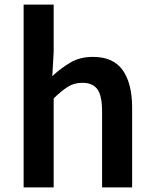

<svg xmlns="http://www.w3.org/2000/svg" viewBox="-20 -817 671 837"><path d="M83 0V-797H214V-591L208 -485Q243 -518 285.5 -543.5Q328 -569 385 -569Q474 -569 515 -511Q556 -453 556 -348V0H425V-331Q425 -400 404.5 -428Q384 -456 339 -456Q303 -456 275.5 -438.5Q248 -421 214 -388V0Z"/></svg>

Font: Noto Sans HK Thin SemiBold
Style: Regular
Weight: 600
Version: Version 2.004-H2;hotconv 1.0.118;makeotfexe 2.5.65603